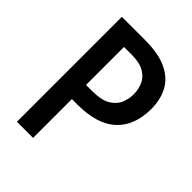

<svg xmlns="http://www.w3.org/2000/svg" viewBox="-211 -843 951 951"><g transform="rotate(45 265.0 -367.5)"><path d="M78 0V-735H240Q336 -735 394 -707Q452 -679 478 -629.5Q504 -580 504 -516Q504 -399 436 -335.5Q368 -272 230 -272H191V0ZM191 -371H233Q299 -371 333 -392Q367 -413 379 -444Q391 -475 391 -504Q391 -539 378 -569Q365 -599 333 -618Q301 -637 243 -637H191Z"/></g></svg>

Font: Alata
Style: Regular
Weight: 400
Designer: Spyros Zevelakis, Eben Sorkin
Foundry: Spyros Zevelakis
Version: Version 1.005; ttfautohint (v1.8.4.7-5d5b)